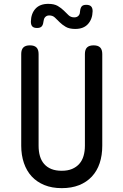

<svg xmlns="http://www.w3.org/2000/svg" viewBox="-20 -965 640 995"><path d="M90 -685Q90 -708 101 -719Q112 -730 135 -730Q158 -730 169 -719Q180 -708 180 -685V-210Q180 -180 187 -156Q194 -132 209 -115Q224 -98 246.5 -89Q269 -80 300 -80Q331 -80 353.5 -89.5Q376 -99 391 -116Q406 -133 413 -157Q420 -181 420 -210V-685Q420 -708 431 -719Q442 -730 465 -730Q488 -730 499 -719Q510 -708 510 -685V-210Q510 -160 496.5 -119.5Q483 -79 456 -50Q429 -21 390 -5.5Q351 10 300 10Q249 10 210 -6Q171 -22 144.5 -50.5Q118 -79 104 -120Q90 -161 90 -210ZM205 -852Q203 -835 195.5 -827.5Q188 -820 172 -820Q155 -820 147.5 -828Q140 -836 140 -853Q141 -895 164 -920Q187 -945 230 -945Q261 -945 279.5 -934Q298 -923 311 -910Q324 -897 335.5 -886Q347 -875 365 -875Q374 -875 379.5 -878Q385 -881 388.5 -885.5Q392 -890 393.5 -896Q395 -902 395 -908Q397 -925 404 -932.5Q411 -940 427 -940Q444 -940 452 -932Q460 -924 460 -907Q459 -866 436 -840.5Q413 -815 370 -815Q339 -815 320.5 -826Q302 -837 289 -850Q276 -863 264.5 -874Q253 -885 235 -885Q227 -885 221.5 -882Q216 -879 212.5 -874.5Q209 -870 207.5 -864Q206 -858 205 -852Z"/></svg>

Font: Maple Mono Normal
Style: Regular
Weight: 400
Monospace: yes
Designer: subframe7536
Version: Version 7.000